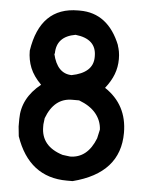

<svg xmlns="http://www.w3.org/2000/svg" viewBox="-50 -729 624 768"><g transform="rotate(5 261.5 -345.0)"><path d="M240 -686Q354 -686 404 -560L403 -561Q407 -550 409.5 -536.5Q412 -523 412 -506Q412 -474 401 -445Q390 -416 367 -387Q458 -327 458 -214Q458 -52 270 -4H247Q95 -4 40 -164L36 -203V-233Q36 -317 111 -377Q80 -408 67 -440Q54 -472 54 -509Q81 -686 233 -686ZM151 -514Q151 -509 153 -505L146 -497ZM153 -505Q171 -427 229 -426Q271 -434 293 -454Q315 -474 315 -506V-510Q315 -579 231 -588Q155 -575 155 -506ZM134 -220V-210Q134 -132 221 -105L252 -101H250Q321 -101 353 -183Q355 -193 357 -201Q359 -209 361 -219Q359 -255 336 -283Q313 -311 268 -328H240Q168 -328 137 -245Z"/></g></svg>

Font: Ekushey Kolom
Style: Bold
Weight: 700
Designer: Al Mamun Sumon
Foundry: Al Mamun Sumon
Version: Version 1.0